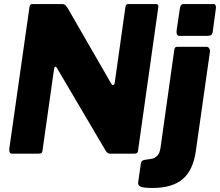

<svg xmlns="http://www.w3.org/2000/svg" viewBox="-20 -762 1091 952"><path d="M753 -742Q767 -742 765 -727L664 -12Q663 0 645 0H525Q518 0 512.5 -4.5Q507 -9 502 -18L261 -427Q258 -432 254 -431Q250 -430 248 -420L191 -17Q190 -7 186 -3.5Q182 0 169 0H41Q31 0 28 -7Q25 -14 26 -24L126 -726Q128 -736 131 -739Q134 -742 144 -742H287Q298 -742 304 -736.5Q310 -731 316 -721L531 -348Q536 -339 542 -340.5Q548 -342 549 -353L602 -728Q604 -737 607 -739.5Q610 -742 620 -742ZM951 -13Q938 81 886.5 125.5Q835 170 736 170Q691 170 677 163.5Q663 157 665 142L678 51Q679 44 682.5 38.5Q686 33 695 31L734 25Q748 22 760 10Q772 -2 776 -30L844 -514Q846 -524 849 -527Q852 -530 861 -530H1004Q1012 -530 1017 -522.5Q1022 -515 1021 -506L951 -13ZM1035 -606Q1033 -592 1026.5 -588Q1020 -584 1004 -584H870Q860 -584 857 -592.5Q854 -601 856 -613L872 -721Q875 -742 891 -742H1040Q1047 -742 1049.5 -734Q1052 -726 1050 -717Z"/></svg>

Font: Libre Franklin ExtraBold
Style: Italic
Weight: 800
Italic angle: -8°
Designer: Pablo Impallari, Rodrigo Fuenzalida, Nhung Nguyen
Foundry: Impallari Type
Version: Version 3.000